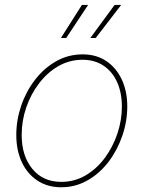

<svg xmlns="http://www.w3.org/2000/svg" viewBox="-20 -770 598 800"><path d="M234.9 10.3Q178.2 10.3 136 -17.6Q93.8 -45.4 70.8 -94.5Q47.9 -143.6 47.9 -207.5Q47.9 -269.5 68.1 -329.1Q88.4 -388.7 125.7 -437.3Q163.1 -485.8 213.6 -514.6Q264.2 -543.5 324.2 -543.5Q380.9 -543.5 422.4 -515.9Q463.9 -488.3 487.1 -439.2Q510.3 -390.1 510.3 -326.2Q510.3 -264.6 489.7 -204.6Q469.2 -144.5 432.4 -95.9Q395.5 -47.4 345 -18.6Q294.4 10.3 234.9 10.3ZM234.9 -12.2Q290.5 -12.2 336.7 -39.3Q382.8 -66.4 416.5 -111.8Q450.2 -157.2 469 -212.9Q487.8 -268.6 487.8 -325.7Q487.8 -383.8 468 -427.7Q448.2 -471.7 411.4 -496.3Q374.5 -521 323.7 -521Q270 -521 224.1 -494.9Q178.2 -468.8 143.6 -423.8Q108.9 -378.9 89.6 -323Q70.3 -267.1 70.3 -208Q70.3 -120.6 114.7 -66.4Q159.2 -12.2 234.9 -12.2ZM255.9 -611.8H233.9L321.3 -749.5H347.2ZM378.9 -611.8H356.4L457.5 -749.5H484.9Z"/></svg>

Font: Inter 20pt Thin
Style: Italic
Weight: 250
Italic angle: -9.3988°
Version: Version 4.001;git-66647c0bb